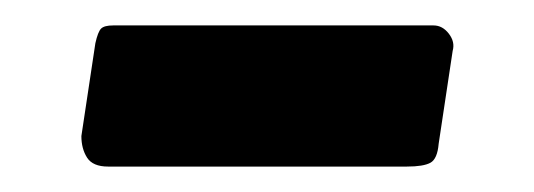

<svg xmlns="http://www.w3.org/2000/svg" viewBox="-20 -339 420 151"><path d="M325 -226Q324 -214 318.5 -211Q313 -208 300 -208H65Q53 -208 48.5 -215Q44 -222 44 -232L55 -305Q57 -314 59.5 -316.5Q62 -319 69 -319H321Q328 -319 333 -312.5Q338 -306 336 -299Z"/></svg>

Font: Libre Franklin
Style: Bold Italic
Weight: 700
Italic angle: -8°
Designer: Pablo Impallari, Rodrigo Fuenzalida, Nhung Nguyen
Foundry: Impallari Type
Version: Version 3.000